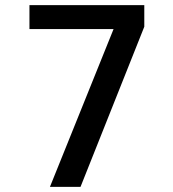

<svg xmlns="http://www.w3.org/2000/svg" viewBox="-20 -731 678 751"><path d="M175.3 0 434.6 -643.1 448.2 -617.2H95.2V-710.9H544.4V-626.5L294.9 0Z"/></svg>

Font: Monda Medium
Style: Regular
Weight: 500
Designer: Vernon Adams
Foundry: Vernon Adams
Version: Version 2.200